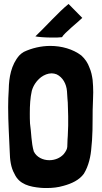

<svg xmlns="http://www.w3.org/2000/svg" viewBox="-20 -937 512 966"><path d="M292 -750C302 -770 375 -828 393 -846L394 -847L325 -917C278 -880 204 -797 158 -754C170 -751 207 -748 244 -748C261 -748 278 -748 292 -750ZM185 8C196 9 206 9 216 9C244 9 272 6 299 -2C340 -13 379 -31 402 -63C426 -102 437 -151 440 -198L443 -231C448 -300 444 -365 448 -436C448 -448 449 -460 449 -472C449 -493 448 -514 446 -535C443 -556 439 -577 430 -597C422 -620 408 -641 389 -658C347 -690 290 -706 233 -706C187 -706 140 -695 100 -676C91 -671 84 -665 77 -658C36 -611 25 -547 24 -487C22 -457 21 -427 21 -397C21 -322 26 -247 29 -173C30 -134 34 -95 53 -62C77 -9 130 3 185 8ZM301 -162C282 -141 255 -131 228 -131C196 -131 164 -146 150 -175C137 -219 138 -269 131 -316C130 -333 130 -350 130 -367C130 -406 132 -445 140 -480C148 -508 164 -531 187 -549C202 -560 221 -568 240 -568C248 -568 257 -566 265 -563C296 -548 314 -515 317 -478C318 -455 321 -422 321 -421L323 -353V-305L321 -253C316 -195 326 -195 301 -162Z"/></svg>

Font: HEYCLAY
Style: Regular
Weight: 400
Designer: Marcelo Magalhaes
Foundry: Marcelo Magalhães
Version: Version 1.300;hotconv 1.0.109;makeotfexe 2.5.65596